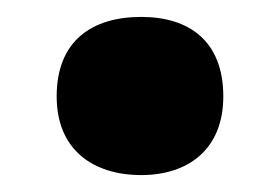

<svg xmlns="http://www.w3.org/2000/svg" viewBox="-20 -195 331 227"><path d="M47 -81C47 -18 90 12 147 12C202 12 244 -18 244 -81C244 -147 203 -175 147 -175C89 -175 47 -147 47 -81Z"/></svg>

Font: Noto Sans Devanagari SemiCondensed Black
Style: Regular
Weight: 900
Width: 4
Designer: Jelle Bosma - Monotype Design Team
Foundry: Monotype Imaging Inc.
Version: Version 2.004